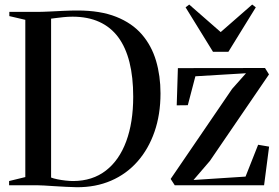

<svg xmlns="http://www.w3.org/2000/svg" viewBox="-20 -794 1196 823"><path d="M309 8.5Q287.5 8 262.8 6.8Q238 5.5 213.8 4Q189.5 2.5 169.5 1.2Q149.5 0 137.5 0H19V-18L88.5 -35V-709L20 -725V-743H135.5Q159.5 -743 190 -744.5Q220.5 -746 252.2 -747.5Q284 -749 312.5 -749Q410 -749 478 -722Q546 -695 587.8 -646.8Q629.5 -598.5 648.8 -533.8Q668 -469 668 -393.5Q668 -303 642.2 -229Q616.5 -155 569.2 -101.5Q522 -48 456 -19.5Q390 9 309 8.5ZM294 -18Q376.5 -18.5 433.8 -62.8Q491 -107 521 -188Q551 -269 551 -379.5Q551 -463.5 535 -527.2Q519 -591 486.8 -634.5Q454.5 -678 405.5 -700.2Q356.5 -722.5 291 -722.5Q272 -722.5 252.2 -720.5Q232.5 -718.5 217.8 -716.5Q203 -714.5 199 -714V-33Q209 -29 226 -25.5Q243 -22 261.5 -20Q280 -18 294 -18ZM1034.5 -480 817.5 -467 785 -343 737.5 -342.5 742.5 -502 1116 -502.5 1133 -475 879.5 -104 809.5 -22.5 1032.5 -37 1086.5 -173.5 1133.5 -165.5 1112 0H729L711.5 -27L975 -413ZM893 -572 775.5 -762.5 791 -774.5 926 -656.5 1061 -774.5 1076.5 -762.5 959 -572Z"/></svg>

Font: Merriweather 144pt
Style: Regular
Weight: 400
Version: Version 2.100